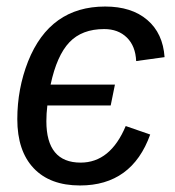

<svg xmlns="http://www.w3.org/2000/svg" viewBox="-20 -558 536 588"><path d="M227 -60Q318 -60 365 -172L440 -146Q384 10 225 10Q133 10 83 -43Q33 -96 33 -193Q33 -286 66 -370Q133 -538 302 -538Q383 -538 431 -497Q479 -456 484 -383L397 -371Q395 -417 368.5 -443Q342 -469 299 -469Q231 -469 192.5 -428.5Q154 -388 135 -299H332L319 -235H125Q122 -210 122 -187Q122 -60 227 -60Z"/></svg>

Font: Libra Sans
Style: Italic
Weight: 400
Italic angle: -12°
Foundry: Context Ltd
Version: Version 1.002